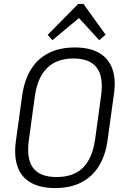

<svg xmlns="http://www.w3.org/2000/svg" viewBox="-20 -948 637 975"><path d="M260 7Q185 7 136.5 -20.5Q88 -48 69 -102Q50 -156 61 -234L93 -466Q105 -545 139 -598.5Q173 -652 229 -679.5Q285 -707 360 -707Q435 -707 483 -679.5Q531 -652 550.5 -598.5Q570 -545 558 -466L526 -234Q515 -156 480.5 -102Q446 -48 390.5 -20.5Q335 7 260 7ZM267 -49Q353 -49 401 -96Q449 -143 463 -240L493 -460Q507 -556 472 -603.5Q437 -651 352 -651Q269 -651 220 -603.5Q171 -556 157 -460L127 -240Q113 -143 147.5 -96Q182 -49 267 -49ZM222 -771 377 -928H404L516 -772L484 -744L371 -867H394L246 -744Z"/></svg>

Font: Pathway Extreme SemiCondensed ExtraLight
Style: Italic
Weight: 250
Width: 4
Italic angle: -8°
Version: Version 1.001;gftools[0.9.26]